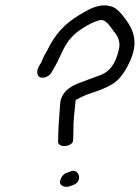

<svg xmlns="http://www.w3.org/2000/svg" viewBox="-20 -717 529 727"><path d="M266 -336C266 -339 269 -339 285 -348C323 -368 379 -376 420 -409C444 -430 460 -458 473 -487C511 -572 474 -621 444 -659C433 -672 417 -692 391 -695C352 -703 315 -680 297 -670C243 -640 202 -606 169 -546C156 -518 147 -510 136 -480C132 -473 117 -455 122 -437C127 -413 165 -422 175 -443C196 -476 202 -494 221 -532C246 -581 277 -603 324 -628C334 -633 347 -638 359 -641C370 -641 370 -641 379 -636C392 -626 402 -611 412 -596H413C427 -578 437 -559 430 -529C419 -480 398 -448 364 -434C341 -425 321 -419 297 -409C264 -398 214 -379 208 -327C204 -279 200 -221 200 -178C204 -155 259 -162 257 -188C257 -201 258 -206 258 -225C257 -257 263 -300 266 -334ZM234 -63C218 -59 207 -40 207 -25C208 -16 222 -6 242 -11L256 -16C296 -29 279 -79 250 -69Z"/></svg>

Font: Stray Cat
Style: BdObl
Weight: 700
Version: Version 1.0